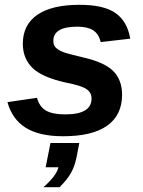

<svg xmlns="http://www.w3.org/2000/svg" viewBox="-20 -557 596 799"><path d="M488 -163Q488 -78 426 -34Q364 10 243 10Q144 10 87.5 -25Q31 -60 11 -132L134 -150Q144 -113 171 -97Q198 -81 252 -81Q361 -81 361 -147Q361 -172 340 -186Q319 -201 251 -214Q154 -236 114.5 -275Q75 -314 75 -375Q75 -454 135.5 -495.5Q196 -537 311 -537Q412 -537 461 -502.5Q510 -468 522 -396L399 -382Q391 -416 367.5 -431Q344 -446 302 -446Q202 -446 202 -387Q202 -370 211 -360Q222 -349 239 -342Q257 -334 326 -318Q415 -298 451.5 -261Q488 -224 488 -163ZM161 222Q216 173 223 139H170L190 38H310L298 100Q291 134 276 161.5Q261 189 228 222Z"/></svg>

Font: Libra Sans Modern
Style: Bold Italic
Weight: 700
Italic angle: -12°
Foundry: Stefan Peev, Context Ltd
Version: Version 1.000